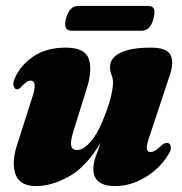

<svg xmlns="http://www.w3.org/2000/svg" viewBox="-20 -619 615 649"><path d="M544 -136Q555 -136 557.2 -124Q559.5 -112 549.5 -97.5Q521 -49.5 471.2 -19.8Q421.5 10 369 10Q295.5 10 295.5 -48.5Q295.5 -67 303.5 -90.2Q311.5 -113.5 320.5 -137Q270.5 -53.5 212 -21.8Q153.5 10 102.5 10Q46.5 10 32.2 -30.5Q18 -71 39.5 -135L88.5 -288Q99 -320 97 -333.2Q95 -346.5 84 -346.5Q70 -346.5 50.5 -324Q43.5 -317 38 -317Q29.5 -317 26 -328.5Q22.5 -340 33 -361Q53.5 -403 96.5 -430.5Q139.5 -458 202 -458Q266.5 -458 279.8 -420.8Q293 -383.5 274 -322.5L228 -175Q218 -142.5 220.5 -127.2Q223 -112 241 -112Q262 -112 287.8 -141.8Q313.5 -171.5 337 -235.5Q350 -270 356 -296.5Q362 -323 362 -340Q362 -354 357 -365.5Q352 -377 352 -393Q352 -423.5 387 -440.8Q422 -458 490.5 -458Q545.5 -458 557.5 -431.2Q569.5 -404.5 549.5 -351.5L486.5 -161.5Q475 -130 476.2 -117.5Q477.5 -105 488.5 -105Q496 -105 504.8 -110.2Q513.5 -115.5 529.5 -130.5Q537.5 -136 544 -136ZM203 -556.5Q214.5 -599 244.5 -599H480.5Q495.5 -599 500.2 -589.2Q505 -579.5 499 -557Q488.5 -515 458 -515H222.5Q192.5 -515 203 -556.5Z"/></svg>

Font: Fraunces 144pt Soft Black
Style: Italic
Weight: 900
Italic angle: -16°
Version: Version 1.000;[b76b70a41]